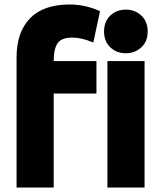

<svg xmlns="http://www.w3.org/2000/svg" viewBox="-20 -817 719 858"><path d="M291 -797Q361 -797 427 -767L397 -627Q345 -649 303 -649Q255 -649 237.5 -624Q220 -599 220 -544H411V-399H220V21H54V-560Q54 -673 114 -735Q174 -797 291 -797ZM626 -544V21H460V-544ZM640 -676Q640 -632 611.5 -605.5Q583 -579 542 -579Q501 -579 473 -605.5Q445 -632 445 -676Q445 -721 473 -747.5Q501 -774 542 -774Q583 -774 611.5 -747.5Q640 -721 640 -676Z"/></svg>

Font: Repo
Style: ExtraBold
Weight: 800
Designer: Stefan Peev
Foundry: Context Ltd
Version: Version 001.000